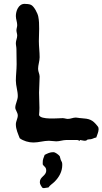

<svg xmlns="http://www.w3.org/2000/svg" viewBox="-20 -722 530 993"><path d="M490 -54C490 -60 489 -64 485 -69C458 -104 442 -108 398 -111C389 -111 381 -114 372 -114C358 -114 345 -107 331 -107C322 -107 313 -111 304 -111C281 -111 190 -101 182 -127C183 -139 184 -151 184 -164C184 -190 182 -216 182 -243C182 -271 185 -298 185 -326C185 -339 177 -351 177 -366C177 -386 185 -406 185 -426C185 -454 181 -482 181 -509C181 -550 186 -596 178 -636C175 -653 156 -690 140 -697C132 -701 116 -702 107 -702C76 -702 62 -666 62 -639C62 -623 69 -608 69 -592C69 -583 65 -574 65 -565C65 -556 69 -547 69 -538C69 -525 62 -512 62 -499C62 -488 65 -479 65 -468L66 -390C66 -361 62 -333 62 -305C62 -278 72 -252 72 -225C72 -204 59 -185 59 -165C59 -153 72 -140 72 -125C72 -109 62 -95 62 -79C62 -53 73 -31 82 -7C101 7 128 15 153 15C180 15 206 6 233 6C246 6 258 9 271 9C289 9 305 2 324 2H378C384 2 389 6 393 6C393 6 394 3 394 2C403 3 411 6 419 6C432 6 427 -1 438 -1C459 -1 461 -8 478 -11C482 -24 490 -40 490 -54ZM302 131C302 114 299 117 294 104C292 100 291 90 289 86C283 78 266 65 256 65C238 65 227 71 211 79C206 93 200 104 201 120V128C208 141 219 141 219 160C219 188 186 191 186 220C186 231 193 240 198 248C201 250 204 251 207 251C214 251 220 248 227 248H230C238 236 252 228 262 218C286 194 302 165 302 131Z"/></svg>

Font: Margarine
Style: Regular
Weight: 400
Designer: Astigmatic (AOETI)
Foundry: Astigmatic (AOETI)
Version: Version 1.000